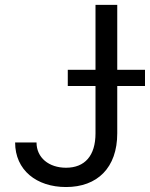

<svg xmlns="http://www.w3.org/2000/svg" viewBox="-20 -747 607 777"><path d="M366.5 -727.3V-464.5H254.3V-399.1H366.5V-207.4C366.5 -116.8 323.2 -68.2 247.2 -68.2C177.9 -68.2 127.8 -108.7 127.8 -170.5H41.2C41.2 -58.6 127.8 9.9 247.2 9.9C373.6 9.9 454.5 -67.8 454.5 -207.4V-399.1H566.8V-464.5H454.5V-727.3Z"/></svg>

Font: Karasuma Gothic
Style: Regular
Weight: 400
Designer: Rasmus Andersson, Ryoko Nishizuka
Foundry: Genbu
Version: Version 1.00